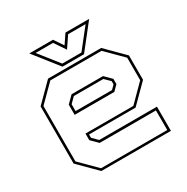

<svg xmlns="http://www.w3.org/2000/svg" viewBox="-160 -835 946 972"><g transform="rotate(-30 313.0 -349.0)"><path d="M468.5 -540 571.5 -437V-294.5L468.5 -191.5H196.5V-172L227 -141.5H564.5V0H158L55 -103V-437L158 -540ZM405.5 -412 444 -373.5V-343L415 -314H183V-373.5L221.5 -412ZM463 -526.5H163.5L68.5 -431.5V-108L163.5 -13H550.5V-127.5H221.5L183 -166V-204.5H463L558 -300V-431.5ZM399.5 -398.5H227L196.5 -368V-328H409.5L430.5 -349V-368ZM251.5 -556 139.5 -698H278L314.5 -644L351 -698H489.5L377.5 -556ZM258.5 -570H370.5L460.5 -684H358.5L314.5 -619L270.5 -684H168.5Z"/></g></svg>

Font: Tourney Thin Thin
Style: Regular
Weight: 250
Version: Version 1.015